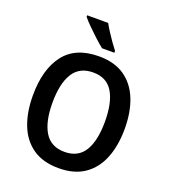

<svg xmlns="http://www.w3.org/2000/svg" viewBox="-166 -1057 1046 1186"><g transform="rotate(20 356.5 -464.0)"><path d="M659 -358Q659 -248 626 -165Q593 -82 526 -36Q459 10 357 10Q254 10 187 -36.5Q120 -83 87.5 -166Q55 -249 55 -359Q55 -530 129.5 -627.5Q204 -725 358 -725Q460 -725 526.5 -679Q593 -633 626 -550.5Q659 -468 659 -358ZM184 -358Q184 -233 226 -165Q268 -97 357 -97Q446 -97 487.5 -164.5Q529 -232 529 -358Q529 -483 488 -551Q447 -619 358 -619Q268 -619 226 -551Q184 -483 184 -358ZM339 -938Q351 -916 368.5 -888.5Q386 -861 405 -834.5Q424 -808 438 -790V-778H357Q335 -795 304 -823.5Q273 -852 244.5 -880.5Q216 -909 201 -928V-938Z"/></g></svg>

Font: Noto Sans Telugu SemiCondensed SemiBold
Style: Regular
Weight: 600
Width: 4
Designer: Jelle Bosma - Monotype Design Team
Foundry: Monotype Imaging Inc.
Version: Version 2.005; ttfautohint (v1.8.4.7-5d5b)